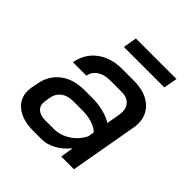

<svg xmlns="http://www.w3.org/2000/svg" viewBox="-181 -789 927 927"><g transform="rotate(45 282.5 -325.0)"><path d="M31 -109Q31 -117 33 -133L40 -168Q52 -233 100 -269.5Q148 -306 222 -306H284Q316 -306 353.5 -296.5Q391 -287 413 -272L426 -345Q427 -351 427 -361Q427 -391 408.5 -409Q390 -427 357 -427H275Q237 -427 211 -409.5Q185 -392 180 -362H88Q100 -429 151 -468Q202 -507 277 -507H359Q434 -507 477.5 -471Q521 -435 521 -375Q521 -362 518 -345L457 0H370L381 -67Q351 -31 315.5 -11.5Q280 8 244 8H185Q115 8 73 -24Q31 -56 31 -109ZM251 -69Q295 -69 334.5 -95Q374 -121 394 -163L399 -193Q383 -210 352 -220Q321 -230 285 -230H222Q185 -230 161 -212.5Q137 -195 131 -164L126 -134Q125 -129 125 -121Q125 -96 143 -82.5Q161 -69 192 -69ZM222 -658H499L486 -588H210Z"/></g></svg>

Font: Bai Jamjuree Medium
Style: Italic
Weight: 500
Italic angle: -10°
Version: Version 1.000; ttfautohint (v1.6)